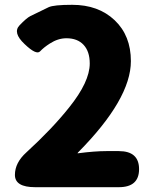

<svg xmlns="http://www.w3.org/2000/svg" viewBox="-20 -778 649 798"><path d="M126 0Q42 0 42 -51Q42 -102 90 -145Q197 -243 267 -331Q353 -438 353 -514Q353 -564 327.5 -591.5Q302 -619 256 -619Q221 -619 187 -597Q162 -581 146.5 -564.5Q131 -548 82 -595Q32 -642 61 -672.5Q90 -703 106 -711Q144 -730 182 -748Q203 -758 280 -758Q389 -758 456.5 -694Q524 -630 524 -524Q524 -366 304 -144Q300 -140 305 -141Q374 -150 422 -150H474Q558 -150 558 -75Q558 0 474 0Z"/></svg>

Font: Resource Han Rounded TW Heavy
Style: Regular
Weight: 900
Designer: Cyano Hao (round all glyphs); Ryoko NISHIZUKA 西塚涼子 (kana, bopomofo & ideographs); Paul D. Hunt (Latin, Greek & Cyrillic)
Foundry: Cyano Hao
Version: 0.990